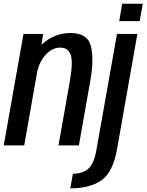

<svg xmlns="http://www.w3.org/2000/svg" viewBox="-39 -777 783 1026"><path d="M-19 0 86.5 -595.5H191L183 -538Q185 -539.5 186.5 -541Q251 -600.5 338 -600.5Q429 -600.5 446.5 -530.8Q464 -461 444 -347.5L382.5 0H273.5L334.5 -344.5Q352 -445.5 338.8 -484Q325.5 -522.5 282.5 -522.5Q239.5 -522.5 204 -483.5Q172.5 -448.5 160.5 -397.5L90.5 0ZM336.5 229.5 350.5 151.5Q400.5 151.5 432 125.2Q463.5 99 476.5 22.5L586 -595.5H695L587 17Q565 143.5 503 186.5Q441 229.5 336.5 229.5ZM614 -757H724L707.5 -664H598Z"/></svg>

Font: Anybody Medium
Style: Italic
Weight: 500
Italic angle: -10°
Designer: Tyler Finck
Foundry: Etcetera Type Company
Version: Version 1.010; ttfautohint (v1.8.3) -l 8 -r 50 -G 200 -x 14 